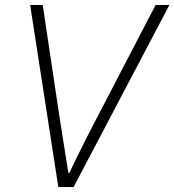

<svg xmlns="http://www.w3.org/2000/svg" viewBox="-20 -744 694 764"><path d="M100 -724H150L214 -297L232 -182Q244 -110 252 -56H256Q312 -174 377 -297L599 -724H654L273 0H212Z"/></svg>

Font: Nebula Sans Light
Style: Regular
Weight: 300
Italic angle: -9°
Designer: Paul D. Hunt for Adobe (as Source Sans)
Foundry: Nebula Entertainment & Broadcasting LLC
Version: Version 1.010